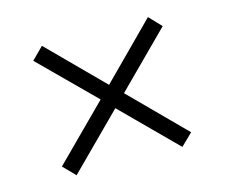

<svg xmlns="http://www.w3.org/2000/svg" viewBox="-69 -657 697 596"><g transform="rotate(-15 279.5 -358.5)"><path d="M109 -150 72 -188 242 -358 71 -528 109 -566 279 -395 450 -567 487 -528 317 -358 487 -187 449 -150 279 -320Z"/></g></svg>

Font: Noto Serif Hentaigana EL
Style: Regular
Weight: 400
Designer: Kazuhiro Yamada
Foundry: nipponia
Version: Version 1.000